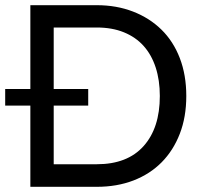

<svg xmlns="http://www.w3.org/2000/svg" viewBox="-31 -720 778 740"><path d="M342 0H86V-313H-11V-377H86V-700H342Q418 -700 481.5 -675.5Q545 -651 591 -606Q637 -561 662 -496Q687 -431 687 -350Q687 -269 662 -204.5Q637 -140 592 -94.5Q547 -49 483.5 -24.5Q420 0 342 0ZM342 -614H176V-377H309V-313H176V-87H342Q460 -87 522.5 -157Q585 -227 585 -350Q585 -411 569 -460Q553 -509 522.5 -543Q492 -577 446.5 -595.5Q401 -614 342 -614Z"/></svg>

Font: Cabin
Style: Regular
Weight: 400
Designer: Pablo Impallari
Foundry: Pablo Impallari
Version: Version 1.007